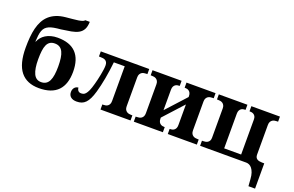

<svg xmlns="http://www.w3.org/2000/svg" viewBox="-113 -1220 2878 1880"><g transform="rotate(20 1325.5 -280.5)"><path d="M47.9 -318.8Q47.9 -375.5 52.2 -426.8Q56.6 -478 67.6 -522.2Q78.6 -566.4 97.9 -602.8Q117.2 -639.2 147 -666.3Q176.8 -693.4 218.3 -710.4Q259.8 -727.5 315.9 -732.9Q353 -736.8 384.8 -739.5Q416.5 -742.2 441.2 -746.1Q465.8 -750 482.2 -755.6Q498.5 -761.2 504.9 -771H551.8Q550.3 -720.7 534.2 -691.2Q518.1 -661.6 487.8 -645.3Q457.5 -628.9 413.3 -620.8Q369.1 -612.8 311 -605Q270 -601.6 240.2 -596.2Q210.4 -590.8 189.7 -581.3Q168.9 -571.8 155.5 -557.6Q142.1 -543.5 134.3 -522.7Q126.5 -502 122.8 -473.6Q119.1 -445.3 117.2 -408.2H121.1Q129.9 -431.2 146.5 -451.2Q163.1 -471.2 187 -486.1Q210.9 -501 241.9 -509.5Q272.9 -518.1 311 -518.1Q438.5 -518.1 502.2 -451.9Q565.9 -385.7 565.9 -254.9Q565.9 -190.9 550 -141.6Q534.2 -92.3 502 -58.6Q469.7 -24.9 420.4 -7.6Q371.1 9.8 304.2 9.8Q177.2 9.8 112.5 -70.8Q47.9 -151.4 47.9 -318.8ZM411.1 -253.9Q411.1 -303.7 405.5 -341.6Q399.9 -379.4 387.5 -404.5Q375 -429.7 354.5 -442.4Q334 -455.1 304.2 -455.1Q273.9 -455.1 254.2 -442.4Q234.4 -429.7 222.9 -404.5Q211.4 -379.4 206.8 -341.6Q202.1 -303.7 202.1 -253.9Q202.1 -155.3 226.3 -104.2Q250.5 -53.2 304.2 -53.2Q334 -53.2 354.5 -66.2Q375 -79.1 387.5 -104.5Q399.9 -129.9 405.5 -167.5Q411.1 -205.1 411.1 -253.9Z M842.8 -420.9Q842.8 -440.9 836.7 -453.1Q830.6 -465.3 820.1 -471.9Q809.6 -478.5 795.4 -480.7Q781.2 -482.9 764.6 -482.9H752V-536.1H1256.8V-482.9H1244.6Q1233.9 -482.9 1221.4 -480.7Q1209 -478.5 1198.5 -471.7Q1188 -464.8 1180.9 -452.1Q1173.8 -439.5 1173.8 -418V-118.2Q1173.8 -96.7 1180.9 -84Q1188 -71.3 1198.5 -64.5Q1209 -57.6 1221.4 -55.4Q1233.9 -53.2 1244.6 -53.2H1256.8V0H943.8V-53.2H955.6Q965.8 -53.2 977.5 -55.4Q989.3 -57.6 999 -64.5Q1008.8 -71.3 1015.4 -84Q1022 -96.7 1022 -118.2V-479H908.7Q898.9 -386.2 883.8 -304.2Q868.7 -222.2 849.6 -154.8Q836.4 -108.9 821.5 -77.9Q806.6 -46.9 788.3 -28.1Q770 -9.3 747.6 -1.2Q725.1 6.8 696.8 6.8Q656.7 6.8 634.8 -11.5Q612.8 -29.8 612.8 -63Q612.8 -79.6 617.9 -91.8Q623 -104 631.1 -112.1Q639.2 -120.1 648.9 -124Q658.7 -127.9 668 -127.9Q668 -109.9 679 -96.9Q689.9 -84 710 -84Q721.7 -84 733.2 -87.2Q744.6 -90.3 756.6 -103.5Q768.6 -116.7 780.8 -143.6Q793 -170.4 805.7 -217.8Q811.5 -238.3 817.9 -265.6Q824.2 -293 829.8 -321.3Q835.4 -349.6 839.1 -376Q842.8 -402.3 842.8 -420.9Z M1864.7 -118.2Q1864.7 -96.7 1871.8 -84Q1878.9 -71.3 1889.4 -64.5Q1899.9 -57.6 1912.6 -55.4Q1925.3 -53.2 1936 -53.2H1947.8V0H1645V-53.2H1647Q1657.2 -53.2 1668.7 -55.4Q1680.2 -57.6 1689.9 -64.5Q1699.7 -71.3 1706.3 -84Q1712.9 -96.7 1712.9 -118.2V-333L1525.9 -127.9V-118.2Q1525.9 -96.7 1532.5 -84Q1539.1 -71.3 1548.8 -64.5Q1558.6 -57.6 1570.1 -55.4Q1581.5 -53.2 1591.8 -53.2H1593.8V0H1291V-53.2H1302.7Q1314 -53.2 1326.4 -55.4Q1338.9 -57.6 1349.4 -64.5Q1359.9 -71.3 1366.9 -84Q1374 -96.7 1374 -118.2V-418Q1374 -439.5 1366.9 -452.1Q1359.9 -464.8 1349.4 -471.7Q1338.9 -478.5 1326.4 -480.7Q1314 -482.9 1302.7 -482.9H1291V-536.1H1593.8V-482.9H1591.8Q1581.5 -482.9 1570.1 -480.7Q1558.6 -478.5 1548.8 -471.7Q1539.1 -464.8 1532.5 -452.1Q1525.9 -439.5 1525.9 -418V-205.1L1712.9 -410.2V-418Q1712.9 -439.5 1706.3 -452.1Q1699.7 -464.8 1689.9 -471.7Q1680.2 -478.5 1668.7 -480.7Q1657.2 -482.9 1647 -482.9H1645V-536.1H1947.8V-482.9H1936Q1925.3 -482.9 1912.6 -480.7Q1899.9 -478.5 1889.4 -471.7Q1878.9 -464.8 1871.8 -452.1Q1864.7 -439.5 1864.7 -418Z M2618.7 -536.1V-482.9H2606.9Q2596.2 -482.9 2583.5 -480.7Q2570.8 -478.5 2560.3 -471.7Q2549.8 -464.8 2542.7 -452.1Q2535.6 -439.5 2535.6 -418V-109.9Q2535.6 -92.3 2541.5 -81.3Q2547.4 -70.3 2557.4 -64.2Q2567.4 -58.1 2580.6 -55.9Q2593.8 -53.7 2607.9 -53.2H2630.9V210H2562L2556.6 137.2Q2554.2 99.6 2545.2 73.5Q2536.1 47.4 2523.2 31Q2510.3 14.6 2494.6 7.3Q2479 0 2462.9 0H1981.9V-53.2H1993.7Q2004.4 -53.2 2016.8 -55.2Q2029.3 -57.1 2040 -63.7Q2050.8 -70.3 2057.9 -82.3Q2064.9 -94.2 2064.9 -113.8V-418Q2064.9 -439.5 2057.9 -452.1Q2050.8 -464.8 2040.3 -471.7Q2029.8 -478.5 2017.3 -480.7Q2004.9 -482.9 1993.7 -482.9H1981.9V-536.1H2279.8V-482.9H2277.8Q2267.6 -482.9 2256.1 -480.7Q2244.6 -478.5 2234.9 -471.7Q2225.1 -464.8 2218.5 -452.1Q2211.9 -439.5 2211.9 -418V-57.1H2388.7V-421.9Q2388.7 -441.9 2382.1 -453.9Q2375.5 -465.8 2365.5 -472.4Q2355.5 -479 2344 -481Q2332.5 -482.9 2322.8 -482.9H2320.8V-536.1Z"/></g></svg>

Font: Droids
Style: b
Weight: 700
Foundry: Ascender Corporation
Version: Version 1.00 build 113